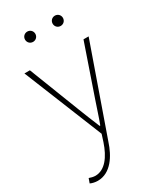

<svg xmlns="http://www.w3.org/2000/svg" viewBox="-221 -740 866 1036"><g transform="rotate(-30 212.0 -222.0)"><path d="M66 222C148 222 196 142 220 68L412 -478H380L272 -164C258 -124 242 -72 226 -30H222C204 -72 184 -124 168 -164L46 -478H12L210 12L196 56C170 134 128 192 68 192C56 192 40 188 30 184L20 212C32 218 50 222 66 222ZM138 -602C156 -602 170 -616 170 -634C170 -652 156 -666 138 -666C120 -666 106 -652 106 -634C106 -616 120 -602 138 -602ZM310 -602C328 -602 342 -616 342 -634C342 -652 328 -666 310 -666C292 -666 278 -652 278 -634C278 -616 292 -602 310 -602Z"/></g></svg>

Font: Source Sans Pro ExtraLight
Style: Regular
Weight: 200
Designer: Paul D. Hunt
Foundry: Adobe Systems Incorporated
Version: Version 3.006;hotconv 1.0.111;makeotfexe 2.5.65597